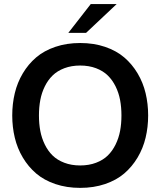

<svg xmlns="http://www.w3.org/2000/svg" viewBox="-20 -911 786 941"><path d="M314.9 -750 424.8 -891.1H551.8L401.9 -750ZM494.9 -9Q439.5 9.8 373 9.8Q306.6 9.8 251.2 -9Q195.8 -27.8 157.2 -60.8Q118.7 -93.8 91.8 -138.9Q64.9 -184.1 52.5 -236.1Q40 -288.1 40 -345.2Q40 -402.3 52.5 -454.3Q64.9 -506.3 91.8 -551.5Q118.7 -596.7 157.2 -629.6Q195.8 -662.6 251.2 -681.4Q306.6 -700.2 373 -700.2Q439.5 -700.2 494.9 -681.4Q550.3 -662.6 588.9 -629.6Q627.4 -596.7 654.3 -551.5Q681.2 -506.3 693.6 -454.3Q706.1 -402.3 706.1 -345.2Q706.1 -288.1 693.6 -236.1Q681.2 -184.1 654.3 -138.9Q627.4 -93.8 588.9 -60.8Q550.3 -27.8 494.9 -9ZM575.2 -345.2Q575.2 -385.3 568.6 -420.7Q562 -456.1 546.6 -487.3Q531.2 -518.6 508.3 -541Q485.4 -563.5 450.7 -576.7Q416 -589.8 373 -589.8Q330.1 -589.8 295.4 -576.7Q260.7 -563.5 237.8 -541Q214.8 -518.6 199.5 -487.3Q184.1 -456.1 177.5 -420.7Q170.9 -385.3 170.9 -345.2Q170.9 -304.7 177.5 -269.5Q184.1 -234.4 199.5 -202.9Q214.8 -171.4 237.8 -148.9Q260.7 -126.5 295.4 -113.3Q330.1 -100.1 373 -100.1Q416 -100.1 450.7 -113.3Q485.4 -126.5 508.3 -148.9Q531.2 -171.4 546.6 -202.9Q562 -234.4 568.6 -269.5Q575.2 -304.7 575.2 -345.2Z"/></svg>

Font: HK Grotesk Legacy
Style: Bold
Weight: 700
Designer: Alfredo Marco Pradil
Foundry: Hanken Design Co.
Version: Version 2.022;PS 002.022;hotconv 1.0.88;makeotf.lib2.5.64775